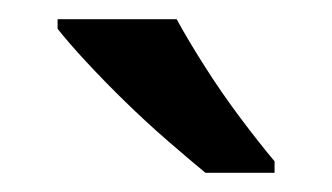

<svg xmlns="http://www.w3.org/2000/svg" viewBox="-20 -786 346 200"><path d="M164 -766Q176 -744 193.5 -716.5Q211 -689 230.5 -663Q250 -637 266 -618V-606H194Q177 -620 154.5 -639.5Q132 -659 110 -680.5Q88 -702 69.5 -722Q51 -742 40 -756V-766Z"/></svg>

Font: Noto Sans Khmer Medium
Style: Regular
Weight: 500
Version: Version 2.003